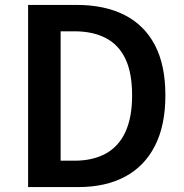

<svg xmlns="http://www.w3.org/2000/svg" viewBox="-20 -759 747 779"><path d="M94 0V-739H291Q405 -739 485.5 -698Q566 -657 608.5 -576Q651 -495 651 -372Q651 -250 608.5 -167Q566 -84 487 -42Q408 0 298 0ZM226 -107H282Q356 -107 408.5 -135.5Q461 -164 488.5 -223Q516 -282 516 -372Q516 -464 488.5 -521Q461 -578 408.5 -605Q356 -632 282 -632H226Z"/></svg>

Font: Noto Sans JP SemiBold
Style: Regular
Weight: 600
Designer: Ryoko NISHIZUKA  (kana, bopomofo & ideographs); Paul D. Hunt (Latin, Greek & Cyrillic); Sandoll Communications , Soo-you
Foundry: Adobe
Version: Version 2.004-H2;hotconv 1.0.118;makeotfexe 2.5.65603